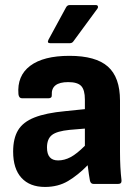

<svg xmlns="http://www.w3.org/2000/svg" viewBox="-20 -728 551 760"><path d="M158 12Q98 12 65 -24Q32 -60 32 -128Q32 -180 51.5 -212.5Q71 -245 116.5 -263Q162 -281 238 -288L316 -296V-334Q316 -372 301.5 -387.5Q287 -403 250 -403Q182 -403 185 -352Q186 -339 172 -339H67Q55 -339 53 -355Q47 -428 99.5 -467.5Q152 -507 255 -507Q359 -507 407 -464.5Q455 -422 455 -330V-127Q455 -64 461 -14Q462 0 448 0H350Q339 0 336 -13Q332 -34 327 -74Q289 -35 249.5 -11.5Q210 12 158 12ZM166 -144Q166 -93 210 -93Q235 -93 259.5 -106Q284 -119 316 -151V-219L256 -214Q205 -209 185.5 -193.5Q166 -178 166 -144ZM179 -557Q165 -557 172 -571L241 -698Q246 -708 256 -708H359Q366 -708 367.5 -703Q369 -698 365 -693L271 -565Q266 -557 256 -557Z"/></svg>

Font: Sofia Sans ExtraBold
Style: Regular
Weight: 800
Designer: Botio Nikoltchev, Ani Petrova
Foundry: lettersoup
Version: Version 4.101; ttfautohint (v1.8.4.7-5d5b)